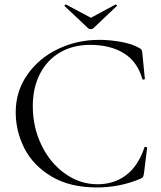

<svg xmlns="http://www.w3.org/2000/svg" viewBox="-20 -811 709 843"><path d="M590 -601Q599 -597 601.5 -592.5Q604 -588 605 -577L616 -465Q616 -462 611 -461.5Q606 -461 605 -464Q583 -541 523.5 -577.5Q464 -614 376 -614Q300 -614 243 -580.5Q186 -547 155 -486Q124 -425 124 -345Q124 -252 162.5 -173Q201 -94 266.5 -48Q332 -2 408 -2Q480 -2 533 -41.5Q586 -81 614 -163Q614 -166 618 -166Q621 -166 623.5 -165Q626 -164 626 -162L612 -49Q610 -37 607.5 -33.5Q605 -30 596 -26Q506 12 406 12Q286 12 205.5 -36.5Q125 -85 87 -160Q49 -235 49 -318Q49 -410 100 -483Q151 -556 235 -596Q319 -636 415 -636Q463 -636 512 -627Q561 -618 590 -601ZM263 -785Q263 -787 265.5 -789.5Q268 -792 270 -791L379 -733L487 -791H488Q491 -791 493 -788Q495 -785 492 -784L390 -687Q386 -683 379 -683Q371 -683 367 -687L264 -784Q264 -784 263.5 -784.5Q263 -785 263 -785Z"/></svg>

Font: Cormorant Unicase
Style: Regular
Weight: 400
Designer: Christian Thalmann (Catharsis Fonts)
Foundry: Catharsis Fonts
Version: Version 4.000